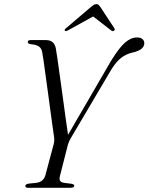

<svg xmlns="http://www.w3.org/2000/svg" viewBox="-20 -890 704 910"><path d="M332 -10Q332 0 313.5 0H112Q100 0 100 -9Q100 -16.5 114.5 -19.5L152 -23.5Q185.5 -27.5 195 -59L234.5 -207Q237.5 -218 237.2 -228Q237 -238 235 -249.5Q233.5 -260 229.2 -290Q225 -320 219.5 -361.2Q214 -402.5 207.8 -447.5Q201.5 -492.5 196 -533.5Q190.5 -574.5 186.2 -604Q182 -633.5 180 -643Q177 -660.5 164.5 -669.5Q152 -678.5 126 -680.5Q112 -682.5 111.5 -690.5Q111 -700 125.5 -700H197.5Q237 -700 244.5 -661Q247 -649 252.2 -611.8Q257.5 -574.5 264.5 -524.2Q271.5 -474 278.8 -420.8Q286 -367.5 292.2 -322.2Q298.5 -277 302.5 -251L506 -601Q545 -664.5 573 -688.5Q601 -712.5 629.5 -712.5Q647 -712.5 655.5 -704.5Q664 -696.5 664 -685.5Q663.5 -653 608.5 -641Q582 -635.5 557.8 -618.5Q533.5 -601.5 508.5 -562L317.5 -238.5Q311.5 -228.5 308 -221Q304.5 -213.5 302 -205L264 -55.5Q260.5 -42 264.2 -34Q268 -26 283 -23.5L318.5 -19Q332 -16.5 332 -10ZM519.5 -744Q514 -740 506.5 -746L421.5 -812L302 -746Q291.5 -740.5 288 -744Q283.5 -748.5 292.5 -756L410.5 -856.5Q418.5 -863 424.2 -866.8Q430 -870.5 437 -870.5Q443.5 -870.5 447.5 -866.8Q451.5 -863 456 -856.5L522 -756Q526.5 -748.5 519.5 -744Z"/></svg>

Font: Fraunces 72pt Light
Style: Italic
Weight: 300
Italic angle: -16°
Version: Version 1.000;[b76b70a41]